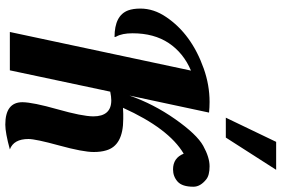

<svg xmlns="http://www.w3.org/2000/svg" viewBox="-188 -852 1057 721"><g transform="rotate(90 340.5 -491.5)"><path d="M448.2 17.1Q363.8 17.1 363.8 -47.4Q364.3 -86.9 390.4 -179Q416.5 -271 417 -313Q417 -380.9 356.9 -380.9Q343.8 -380.9 324.2 -377L244.1 0H100.1L245.1 -680.2Q178.7 -651.9 141.8 -596.7Q105 -541.5 105 -460.9Q105 -421.4 117.2 -399.9Q119.1 -396 119.1 -393.1Q38.1 -393.1 19 -444.3Q12.2 -462.9 12.2 -490.2Q12.2 -540.5 43.9 -586.9Q107.9 -682.1 237.3 -728Q299.3 -750 362.8 -750Q383.3 -750 402.8 -748L338.9 -449.2Q370.1 -539.1 427.2 -620.6Q484.4 -702.1 527.6 -726.1Q570.8 -750 604.5 -750Q638.2 -750 653.8 -737.3Q681.2 -715.3 681.2 -689.5Q681.2 -647 661.9 -629.9Q642.6 -612.8 616.2 -612.8Q573.2 -612.8 557.1 -652.8Q462.4 -596.7 384.8 -424.8Q397 -425.8 407.2 -425.8H426.8Q526.9 -425.8 544.9 -361.3Q550.8 -341.8 550.8 -314.9Q550.8 -274.4 526.4 -185.5Q502 -96.7 502 -69.8Q502 -14.6 541 0Q478.5 17.1 448.2 17.1ZM421.9 -811 512.7 -1000H617.7L496.6 -811Z"/></g></svg>

Font: UVF Lobster12
Style: Regular
Weight: 400
Designer: Pablo Impallari
Foundry: Pablo Impallari. www.impallari.com
Version: Version 1.004